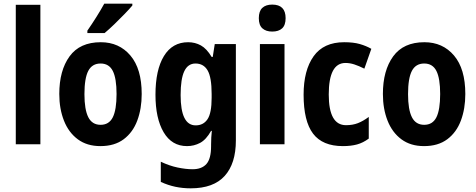

<svg xmlns="http://www.w3.org/2000/svg" viewBox="-20 -786 2593 1046"><path d="M200 0H66V-760H200Z M752 -274Q752 -194 728 -129.5Q704 -65 654 -27.5Q604 10 527 10Q454 10 404 -27Q354 -64 328.5 -128.5Q303 -193 303 -274Q303 -402 359 -479Q415 -556 529 -556Q629 -556 690.5 -483.5Q752 -411 752 -274ZM440 -273Q440 -189 461 -147.5Q482 -106 528 -106Q574 -106 594.5 -147Q615 -188 615 -274Q615 -359 594.5 -399.5Q574 -440 528 -440Q482 -440 461 -400Q440 -360 440 -273ZM701 -756Q686 -738 659.5 -710.5Q633 -683 603.5 -654.5Q574 -626 550 -606H456V-619Q481 -655 505.5 -694Q530 -733 548 -766H701Z M1005 -556Q1043 -556 1074.5 -538.5Q1106 -521 1133 -476H1139L1150 -546H1265V-21Q1265 105 1204 172.5Q1143 240 1019 240Q975 240 935 231.5Q895 223 856 205V95Q902 117 947 126.5Q992 136 1029 136Q1079 136 1104.5 107.5Q1130 79 1130 10V2Q1130 -17 1131 -36.5Q1132 -56 1134 -73H1130Q1103 -25 1070 -7.5Q1037 10 999 10Q916 10 871.5 -65.5Q827 -141 827 -270Q827 -405 873 -480.5Q919 -556 1005 -556ZM1045 -440Q1004 -440 984 -398Q964 -356 964 -268Q964 -103 1046 -103Q1088 -103 1110.5 -136.5Q1133 -170 1133 -253V-274Q1133 -365 1111 -402.5Q1089 -440 1045 -440Z M1463 -761Q1536 -761 1536 -687Q1536 -649 1517 -631.5Q1498 -614 1463 -614Q1429 -614 1409.5 -631.5Q1390 -649 1390 -687Q1390 -725 1409 -743Q1428 -761 1463 -761ZM1530 -546V0H1396V-546Z M1848 10Q1737 10 1685.5 -58Q1634 -126 1634 -270Q1634 -403 1688.5 -479.5Q1743 -556 1855 -556Q1906 -556 1940.5 -546Q1975 -536 2003 -520L1965 -412Q1935 -427 1910.5 -435Q1886 -443 1862 -443Q1771 -443 1771 -271Q1771 -104 1865 -104Q1901 -104 1929.5 -115Q1958 -126 1989 -149V-31Q1958 -8 1925 1Q1892 10 1848 10Z M2515 -274Q2515 -194 2491 -129.5Q2467 -65 2417 -27.5Q2367 10 2290 10Q2217 10 2167 -27Q2117 -64 2091.5 -128.5Q2066 -193 2066 -274Q2066 -402 2122 -479Q2178 -556 2292 -556Q2392 -556 2453.5 -483.5Q2515 -411 2515 -274ZM2203 -273Q2203 -189 2224 -147.5Q2245 -106 2291 -106Q2337 -106 2357.5 -147Q2378 -188 2378 -274Q2378 -359 2357.5 -399.5Q2337 -440 2291 -440Q2245 -440 2224 -400Q2203 -360 2203 -273Z"/></svg>

Font: Noto Sans Kannada Condensed
Style: Bold
Weight: 700
Width: 3
Designer: Jelle Bosma - Monotype Design Team
Foundry: Monotype Imaging Inc.
Version: Version 2.005; ttfautohint (v1.8.4.7-5d5b)